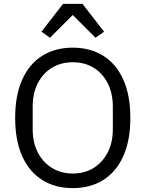

<svg xmlns="http://www.w3.org/2000/svg" viewBox="-20 -955 748 987"><path d="M354 12Q264 12 197.5 -29.5Q131 -71 94.5 -151.5Q58 -232 58 -349Q58 -466 94.5 -546.5Q131 -627 197.5 -668.5Q264 -710 354 -710Q444 -710 510.5 -668.5Q577 -627 613.5 -546.5Q650 -466 650 -349Q650 -232 613.5 -151.5Q577 -71 510.5 -29.5Q444 12 354 12ZM354 -63Q415 -63 461 -91.5Q507 -120 533.5 -171Q560 -222 560 -291V-407Q560 -476 533.5 -527.5Q507 -579 461 -607Q415 -635 354 -635Q294 -635 247.5 -607Q201 -579 174.5 -527.5Q148 -476 148 -407V-291Q148 -222 174.5 -171Q201 -120 247.5 -91.5Q294 -63 354 -63ZM304 -935H404L515 -792L471 -761L354 -878L237 -761L193 -792Z"/></svg>

Font: IBM Plex Sans Var
Style: Regular
Weight: 400
Designer: Mike Abbink, Paul van der Laan, Pieter van Rosmalen
Foundry: Bold Monday
Version: Version 3.000